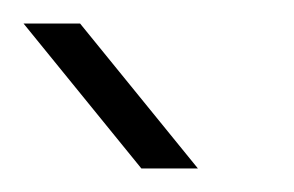

<svg xmlns="http://www.w3.org/2000/svg" viewBox="-25 -900 250 163"><path d="M95 -757 -5 -880H43L143 -757Z"/></svg>

Font: MuseoModerno ExtraLight
Style: Regular
Weight: 200
Designer: Pablo Cosgaya, Héctor Gatti, Marcela Romero, and the Authors of The MuseoModerno Project.
Foundry: Omnibus-Type Team
Version: Version 1.001